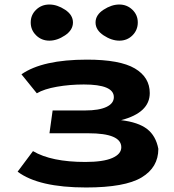

<svg xmlns="http://www.w3.org/2000/svg" viewBox="-20 -813 769 850"><path d="M58 -53 126 -144Q207 -96 358 -96Q437 -96 477 -113.5Q517 -131 517 -161Q517 -223 371 -223H199L213 -324H357Q418 -324 451 -339.5Q484 -355 484 -383Q484 -439 351 -439Q289 -439 232 -429Q175 -419 143 -400L75 -484Q168 -549 365 -549Q511 -549 577 -510Q643 -471 643 -401Q643 -314 516 -281Q592 -272 631 -242Q670 -212 681 -154Q681 -72 607 -27.5Q533 17 361 17Q151 17 58 -53ZM140 -656.5Q116 -680 116 -713.5Q116 -747 140 -770Q164 -793 198.5 -793Q233 -793 268 -770Q303 -747 303 -713.5Q303 -680 268 -656.5Q233 -633 198.5 -633Q164 -633 140 -656.5ZM438.5 -656.5Q403 -680 403 -713.5Q403 -747 438.5 -770Q474 -793 508 -793Q542 -793 566 -770Q590 -747 590 -713.5Q590 -680 566.5 -656.5Q543 -633 508.5 -633Q474 -633 438.5 -656.5Z"/></svg>

Font: Fix15 Mono
Style: Bold
Weight: 700
Designer: Carrois Corporate & Edenspiekermann AG
Foundry: Carrois Corporate GbR & Edenspiekermann AG
Version: Version 3.206